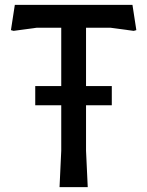

<svg xmlns="http://www.w3.org/2000/svg" viewBox="-20 -770 606 790"><path d="M334 -656V-416H440V-337H334V-150L341 0H225L232 -150V-337H125V-416H232V-656H132L36 -643L25 -646L41 -750H525L541 -646L530 -643L434 -656Z"/></svg>

Font: Farro
Style: Regular
Weight: 400
Designer: Aceler Chua
Foundry: Grayscale Limited
Version: Version 1.101